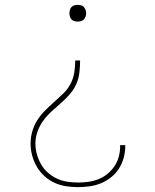

<svg xmlns="http://www.w3.org/2000/svg" viewBox="-20 -548 640 791"><path d="M300 -459Q293 -459 286 -461Q279 -463 274.5 -468Q270 -473 268 -480Q266 -487 266 -494Q266 -500 268 -507Q270 -514 274.5 -519Q279 -524 286 -526Q293 -528 300 -528Q307 -528 314 -526Q321 -524 325.5 -519Q330 -514 332.5 -507Q335 -500 335 -494Q335 -487 332.5 -480Q330 -473 325.5 -468Q321 -463 314 -461Q307 -459 300 -459ZM301 223Q276 223 251 219Q226 215 203.5 204.5Q181 194 162.5 177Q144 160 131.5 138.5Q119 117 112.5 92.5Q106 68 106 43Q106 18 113 -6.5Q120 -31 133.5 -52.5Q147 -74 165 -92Q183 -110 202 -127Q221 -144 239.5 -161.5Q258 -179 270 -201.5Q282 -224 286 -249Q290 -274 290 -299H310Q310 -274 307 -248.5Q304 -223 293.5 -200Q283 -177 266 -158Q249 -139 230 -122.5Q211 -106 192 -88.5Q173 -71 158 -50.5Q143 -30 134.5 -6Q126 18 126 43Q126 66 132 87.5Q138 109 149 128.5Q160 148 177 163Q194 178 214 187.5Q234 197 256.5 200.5Q279 204 301 204Q323 204 344.5 201Q366 198 386 190Q406 182 423 168Q440 154 452 136Q464 118 469.5 97Q475 76 475 54V50H496V55Q496 79 489.5 102.5Q483 126 470 146.5Q457 167 437.5 182.5Q418 198 396 207Q374 216 349.5 219.5Q325 223 301 223Z"/></svg>

Font: Iosevka HT Thin Extended
Style: Regular
Weight: 100
Width: 7
Monospace: yes
Designer: Belleve Invis
Foundry: Belleve Invis
Version: Version 32.3.0; ttfautohint (v1.8.4)